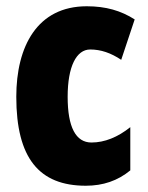

<svg xmlns="http://www.w3.org/2000/svg" viewBox="-20 -583 473 613"><path d="M254 10C309 10 356 -6 396 -39V-177C356 -145 314 -128 272 -128C222 -128 196 -177 196 -274C196 -371 224 -425 268 -425C302 -425 334 -414 367 -392L410 -521C366 -549 318 -563 257 -563C99 -563 32 -435 32 -274C32 -78 105 10 254 10Z"/></svg>

Font: Noto Sans Lao Looped ExtraCondensed Black
Style: Regular
Weight: 900
Width: 2
Designer: Mark Frömberg, Ben Mitchell
Foundry: The Fontpad Ltd
Version: Version 1.002